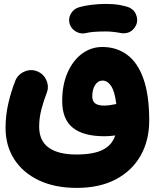

<svg xmlns="http://www.w3.org/2000/svg" viewBox="-20 -647 772 960"><path d="M328.1 -528.3Q320.8 -554.2 334 -577.9Q347.2 -601.6 374 -610.4Q401.9 -618.7 438 -623Q474.1 -627.4 509.8 -627.4Q547.9 -627.4 578.4 -622.1Q608.9 -616.7 629.9 -607.9Q656.7 -592.8 663.8 -563.5Q670.9 -534.2 653.8 -509.8Q640.1 -490.2 620.8 -484.1Q601.6 -478 580.6 -482.4Q566.4 -485.4 546.6 -487.5Q526.9 -489.7 509.8 -489.7Q477.1 -489.7 451.7 -487.8Q426.3 -485.8 410.6 -481.9Q384.8 -475.1 360.4 -488.8Q335.9 -502.4 328.1 -528.3ZM7.8 -7.8Q7.8 -68.8 21 -127.4Q34.2 -186 56.6 -243.2Q69.3 -274.9 102.1 -289.1Q134.8 -303.2 166 -290.5Q197.8 -277.8 211.9 -245.8Q226.1 -213.9 213.4 -182.1Q198.2 -143.1 187 -99.9Q175.8 -56.6 175.8 -14.2Q175.8 57.1 223.6 91.3Q271.5 125.5 361.3 125.5Q446.8 125.5 493.4 102.3Q540 79.1 556.2 30.3Q527.8 34.2 501.5 34.2Q397 34.2 344 -8.3Q291 -50.8 291 -142.1Q291 -222.7 317.6 -283.4Q344.2 -344.2 389.6 -378.2Q435.1 -412.1 491.7 -412.1Q562.5 -412.1 615.2 -373.5Q668 -335 697 -253.7Q726.1 -172.4 726.1 -43.9Q726.1 54.7 683.3 130.6Q640.6 206.5 559.6 249.5Q478.5 292.5 363.3 292.5Q254.9 292.5 175 254.9Q95.2 217.3 51.5 149.7Q7.8 82 7.8 -7.8ZM441.4 -166Q441.4 -140.6 456.1 -129.9Q470.7 -119.1 500 -119.1Q517.6 -119.1 533.2 -121.8Q548.8 -124.5 561.5 -127Q553.7 -190.4 535.4 -217.3Q517.1 -244.1 493.2 -244.1Q469.7 -244.1 455.6 -221.9Q441.4 -199.7 441.4 -166Z"/></svg>

Font: Mikhak Black
Style: Regular
Weight: 900
Designer: Amin Abedi
Version: Version 3.3